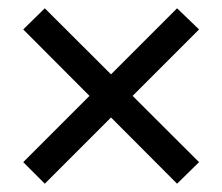

<svg xmlns="http://www.w3.org/2000/svg" viewBox="-20 -530 536 463"><path d="M407 -87 36 -459 88 -510 460 -139ZM460 -459 88 -87 36 -139 407 -510Z"/></svg>

Font: Lisu Bosa Black
Style: Regular
Weight: 900
Designer: David Morse, Annie Olsen, Victor Gaultney, Frank Grießhammer (Latin)
Foundry: SIL International
Version: Version 2.000